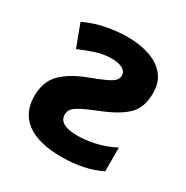

<svg xmlns="http://www.w3.org/2000/svg" viewBox="-136 -670 768 793"><g transform="rotate(30 248.5 -273.0)"><path d="M253 -556Q311 -556 357 -540Q403 -524 430 -491.5Q457 -459 457 -407Q457 -338 419.5 -301.5Q382 -265 304 -234Q251 -213 225.5 -199Q200 -185 192.5 -174Q185 -163 185 -149Q185 -99 273 -99Q312 -99 357 -109Q402 -119 447 -142V-29Q368 10 261 10Q151 10 94.5 -31.5Q38 -73 38 -152Q38 -223 79.5 -263Q121 -303 191 -329Q239 -347 264.5 -359Q290 -371 299.5 -381.5Q309 -392 309 -405Q309 -425 290 -435.5Q271 -446 238 -446Q201 -446 165.5 -434.5Q130 -423 90 -406L50 -513Q99 -536 150.5 -546Q202 -556 253 -556Z"/></g></svg>

Font: RS Noto Sans
Style: Bold
Weight: 700
Designer: Monotype Design Team
Foundry: Monotype Imaging Inc.
Version: Version 3.10